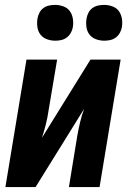

<svg xmlns="http://www.w3.org/2000/svg" viewBox="-20 -763 540 783"><path d="M2 0 88 -520H213L178 -312Q174 -284 167 -256Q160 -228 151 -201L349 -520H472L386 0H261L295 -208Q300 -236 306.5 -264Q313 -292 323 -319L125 0ZM405 -597Q388 -597 371.5 -603Q355 -609 345 -622Q335 -635 332.5 -652.5Q330 -670 333 -688Q335 -700 341 -711.5Q347 -723 357.5 -730.5Q368 -738 380.5 -740.5Q393 -743 405 -743Q422 -743 438.5 -737Q455 -731 464.5 -718Q474 -705 477 -687.5Q480 -670 477 -652Q475 -640 468.5 -628.5Q462 -617 451.5 -609.5Q441 -602 429 -599.5Q417 -597 405 -597ZM205 -597Q188 -597 171.5 -603Q155 -609 145 -622Q135 -635 132.5 -652.5Q130 -670 133 -688Q135 -700 141 -711.5Q147 -723 157.5 -730.5Q168 -738 180.5 -740.5Q193 -743 205 -743Q222 -743 238.5 -737Q255 -731 264.5 -718Q274 -705 277 -687.5Q280 -670 277 -652Q275 -640 268.5 -628.5Q262 -617 251.5 -609.5Q241 -602 229 -599.5Q217 -597 205 -597Z"/></svg>

Font: Iosevka Term Curly XBd Obl
Style: Regular
Weight: 800
Italic angle: -9°
Designer: Belleve Invis
Foundry: Belleve Invis
Version: Version 32.3.0